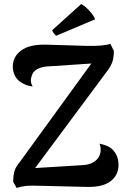

<svg xmlns="http://www.w3.org/2000/svg" viewBox="-20 -919 629 946"><path d="M564 -107Q564 -57 526 -27Q488 3 413 2L159 -4Q128 -5 108 -3Q88 -1 62 7L45 -23Q45 -55 51.5 -76.5Q58 -98 77 -120L430 -606L219 -592Q190 -591 168.5 -581Q147 -571 139 -553Q132 -536 132 -522Q132 -508 141 -493Q110 -496 86 -512Q67 -522 55 -543.5Q43 -565 43 -590Q43 -640 84.5 -670.5Q126 -701 208 -699L406 -693Q487 -691 524 -703L541 -668Q541 -637 534 -615.5Q527 -594 509 -570L153 -91L381 -105Q417 -106 439 -119Q461 -132 469 -150Q476 -165 476 -181Q476 -198 470 -211Q483 -209 500 -203Q530 -193 547 -167Q564 -141 564 -107ZM257 -743Q251 -746 244 -756.5Q237 -767 238 -771L380 -899Q397 -891 419 -867.5Q441 -844 449 -824Z"/></svg>

Font: Arima Madurai ExtraBold
Style: Regular
Weight: 800
Designer: Joana Correia and Natanael Gama
Foundry: NDISCOVER
Version: Version 1.019